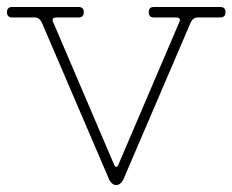

<svg xmlns="http://www.w3.org/2000/svg" viewBox="-21 -520 666 550"><path d="M14 -500H204Q219 -500 219 -485Q219 -470 204 -470H142Q124 -470 132 -455L306 -48Q308 -42 312 -42Q316 -42 318 -48L492 -455Q500 -470 482 -470H420Q405 -470 405 -485Q405 -500 420 -500H610Q625 -500 625 -485Q625 -470 610 -470H545Q532 -470 525 -455L332 -5Q324 10 312 10Q300 10 292 -5L99 -455Q92 -470 79 -470H14Q-1 -470 -1 -485Q-1 -500 14 -500Z"/></svg>

Font: ClassicType
Style: Regular
Weight: 400
Version: Version 1.004